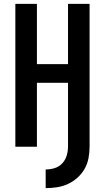

<svg xmlns="http://www.w3.org/2000/svg" viewBox="-20 -755 540 988"><path d="M215 213V117Q239 117 261.5 110Q284 103 300 86Q316 69 323 46Q330 23 330 0V-329H170V0H59V-735H170V-425H330V-735H441V0Q441 29 435.5 58.5Q430 88 415.5 113.5Q401 139 379 159Q357 179 330 191.5Q303 204 274 208.5Q245 213 215 213Z"/></svg>

Font: Zed Mono
Style: Bold
Weight: 700
Monospace: yes
Designer: Belleve Invis
Foundry: Belleve Invis
Version: Version 1.0.0; ttfautohint (v1.8.4)